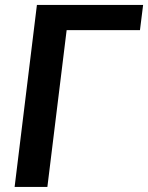

<svg xmlns="http://www.w3.org/2000/svg" viewBox="-20 -742 588 762"><path d="M535.5 -622.5H244.5L168 0H38L126.5 -722.5H548Z"/></svg>

Font: Lato 2
Style: Bold Italic
Weight: 700
Italic angle: -7°
Designer: Lukasz Dziedzic with Adam Twardoch and Botio Nikoltchev
Foundry: tyPoland Lukasz Dziedzic
Version: Version 2.015; 2015-08-06; http://www.latofonts.com/